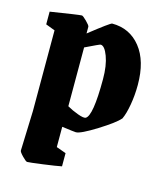

<svg xmlns="http://www.w3.org/2000/svg" viewBox="-101 -544 685 804"><g transform="rotate(15 242.0 -142.0)"><path d="M91.8 184.1Q86.4 184.1 70.3 167.5Q54.2 150.9 54.2 145L60.1 -27.8V-377.9L20 -393.1V-448.2Q143.1 -467.8 154.8 -467.8Q159.7 -467.8 176.3 -451.2Q192.9 -434.6 192.9 -429.2V-399.9Q278.8 -467.8 286.1 -467.8Q362.8 -467.8 409.4 -409.4Q456.1 -351.1 456.1 -247.1Q456.1 -202.1 448.7 -160.4Q441.4 -118.7 430.2 -95.2Q410.6 -72.3 343.8 -30.5Q276.9 11.2 256.8 11.2Q250 11.2 195.8 3.9V91.8L237.8 106.9V164.1Q214.8 168.9 158.2 176.5Q101.6 184.1 91.8 184.1ZM280.8 -58.1Q309.1 -72.8 309.1 -232.9Q309.1 -292 294.4 -331.1Q279.8 -370.1 262.2 -370.1Q258.3 -370.1 198.2 -340.8V-85.9Q220.2 -73.2 246.3 -63.7Q272.5 -54.2 280.8 -58.1Z"/></g></svg>

Font: Grenze
Style: Bold
Weight: 700
Designer: Renata Polastri
Foundry: Omnibus-Type
Version: Version 1.002;PS 001.002;hotconv 1.0.88;makeotf.lib2.5.64775